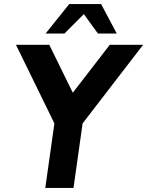

<svg xmlns="http://www.w3.org/2000/svg" viewBox="-20 -919 722 939"><path d="M517 -700H680L384 -315.5L339.5 0H201.5L246 -315.5L58 -700H221L336 -465.5ZM474.5 -899 551 -755H459L390 -850L295 -755H203L318.5 -899Z"/></svg>

Font: Urbanist ExtraBold
Style: Italic
Weight: 800
Italic angle: -8°
Designer: Corey Hu
Foundry: Corey Hu
Version: Version 1.321; ttfautohint (v1.8.4.7-5d5b)